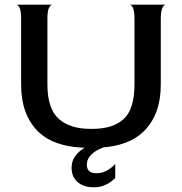

<svg xmlns="http://www.w3.org/2000/svg" viewBox="-20 -620 775 818"><path d="M363 10Q211 10 140.5 -61.5Q70 -133 70 -259V-541Q70 -573 63.5 -586.5Q57 -600 50 -600H202Q195 -599 188.5 -586Q182 -573 182 -541V-261Q182 -156 230.5 -113.5Q279 -71 364 -71H375Q461 -71 507 -113Q553 -155 553 -261V-541Q553 -573 546.5 -586.5Q540 -600 533 -600H685Q678 -599 671.5 -585.5Q665 -572 665 -540V-259Q665 -133 593.5 -61.5Q522 10 373 10ZM380 178Q336 178 310.5 155.5Q285 133 285 95Q285 69 297 50.5Q309 32 325 20Q341 8 351 5H431Q414 9 395 19.5Q376 30 363 45.5Q350 61 350 82Q350 118 390 118Q418 118 440 104Q462 90 471 78V138Q468 142 455.5 152Q443 162 424 170Q405 178 380 178Z"/></svg>

Font: Red Rose
Style: Regular
Weight: 400
Designer: Jaikishan Patel
Version: Version 2.000; ttfautohint (v1.8.3)